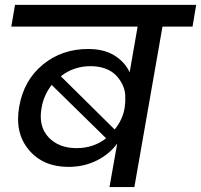

<svg xmlns="http://www.w3.org/2000/svg" viewBox="-20 -760 817 780"><path d="M424.8 0 456.1 -176.8Q424.8 -133.8 373 -107.9Q321.3 -82 257.8 -82Q155.3 -82 97.2 -151.1Q39.1 -220.2 58.1 -327.1Q76.7 -434.1 154.1 -497.6Q231.4 -561 337.9 -561Q401.4 -561 443.6 -535.4Q485.8 -509.8 506.8 -466.8L539.1 -651.9H25.9L41 -740.2H776.9L762.2 -651.9H640.1L525.9 0ZM348.1 -491.2Q279.3 -491.2 227.1 -450.2L445.8 -233.9Q479 -274.4 486.8 -324.2Q490.2 -349.6 488.8 -373.5Q487.3 -397.5 476.3 -418.9Q465.3 -440.4 448.7 -456.5Q432.1 -472.7 406.2 -481.9Q380.4 -491.2 348.1 -491.2ZM291 -158.2Q359.9 -158.2 411.1 -198.2L189.9 -415Q157.2 -372.6 148.9 -321.8Q135.3 -247.1 177 -202.6Q218.8 -158.2 291 -158.2Z"/></svg>

Font: SVN-Poppins Medium
Style: Italic
Weight: 500
Italic angle: -10°
Designer: Ninad Kale (Devanagari), Jonny Pinhorn (Latin)
Foundry: Indian Type Foundry
Version: Version 3.002 2017